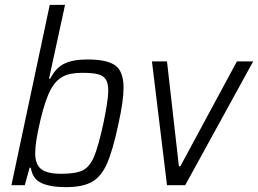

<svg xmlns="http://www.w3.org/2000/svg" viewBox="-20 -763 1063 791"><path d="M107 -72H102L82 0H27L185 -743H248L182 -439H187Q210 -484 245.5 -501Q281 -518 340 -518Q422 -518 455.5 -493Q489 -468 489 -401Q489 -348 468 -253Q445 -144 421 -89.5Q397 -35 358.5 -13.5Q320 8 252 8Q187 8 150.5 -9Q114 -26 107 -72ZM406 -255Q415 -298 420.5 -333.5Q426 -369 426 -390Q426 -421 415.5 -436.5Q405 -452 382.5 -457.5Q360 -463 318 -463Q268 -463 239 -447.5Q210 -432 190 -396Q167 -355 146 -266Q125 -177 125 -132Q125 -86 149.5 -66.5Q174 -47 232 -47Q292 -47 320.5 -61Q349 -75 367 -116.5Q385 -158 406 -255Z M668 0 606 -510H668L717 -78H723L956 -510H1023L743 0Z"/></svg>

Font: Saira Semi Condensed Light
Style: Italic
Weight: 300
Width: 4
Italic angle: -12°
Designer: Hector Gatti with collaboration of the Omnibus-Type team
Foundry: Omnibus-Type
Version: Version 1.001; ttfautohint (v1.8)